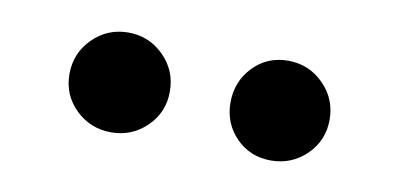

<svg xmlns="http://www.w3.org/2000/svg" viewBox="-32 -1040 601 290"><g transform="rotate(10 268.0 -894.5)"><path d="M70 -894Q70 -926 92.5 -948.5Q115 -971 147 -971Q179 -971 201.5 -948.5Q224 -926 224 -894Q224 -862 201.5 -840Q179 -818 147 -818Q115 -818 92.5 -840Q70 -862 70 -894ZM317 -894Q317 -926 338.5 -948.5Q360 -971 392 -971Q424 -971 446.5 -948.5Q469 -926 469 -894Q469 -862 446.5 -840Q424 -818 392 -818Q360 -818 338.5 -840Q317 -862 317 -894Z"/></g></svg>

Font: 카카오 큰글씨 ExtraBold
Style: Regular
Weight: 800
Designer: Park Young-rak; Lee Sang-min; Kim Jung-jin; Min Bon; Park Min-gyu;
Foundry: Kakao Corporation
Version: Version 2.003